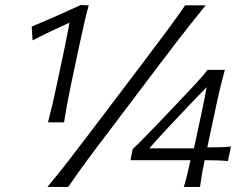

<svg xmlns="http://www.w3.org/2000/svg" viewBox="-20 -734 967 754"><path d="M168.5 -253.5Q178 -289.5 186 -324Q194 -358.5 203 -401.5L233 -543Q238 -568 243.2 -593.8Q248.5 -619.5 253 -645Q219.5 -629.5 183.5 -612.8Q147.5 -596 108 -575.5L104.5 -629.5Q153.5 -650 201.5 -671.2Q249.5 -692.5 297.5 -714.5L328.5 -713Q317.5 -673.5 308.5 -633.2Q299.5 -593 290.5 -551L258.5 -400Q249.5 -357 243.2 -323.2Q237 -289.5 231.5 -253.5ZM166.5 0Q212.5 -55.5 253.2 -108.2Q294 -161 345.5 -229L534.5 -478.5Q570.5 -526 599.5 -564.8Q628.5 -603.5 654.5 -639Q680.5 -674.5 707 -713H787.5Q756.5 -674.5 728.2 -639Q700 -603.5 670.2 -564.8Q640.5 -526 604.5 -478.5L416 -229Q364 -161 325 -108.2Q286 -55.5 248 0ZM702 0Q710 -27 715.8 -51Q721.5 -75 728 -105H492.5L501 -148.5Q518 -164 541.2 -187.8Q564.5 -211.5 589.2 -237.2Q614 -263 634 -284L713.5 -368Q735.5 -391 756.5 -414Q777.5 -437 795 -459.5H863Q851.5 -417.5 842 -377.2Q832.5 -337 824.5 -298L794 -155Q818 -155.5 843 -156Q868 -156.5 887 -158.5L875 -101.5Q856.5 -103.5 831.8 -104.2Q807 -105 783.5 -105Q777.5 -75 773.2 -51Q769 -27 765.5 0ZM637.5 -230Q617.5 -208.5 600 -189.5Q582.5 -170.5 566.5 -151.5H741.5L770.5 -285.5Q776 -312 781.5 -338.8Q787 -365.5 791.5 -391.5Q770 -370 746 -345Z"/></svg>

Font: Commissioner Flair Light
Style: Italic
Weight: 300
Italic angle: -12°
Designer: Kostas Bartsokas
Foundry: Kostas Bartsokas
Version: Version 1.000; ttfautohint (v1.8.3)